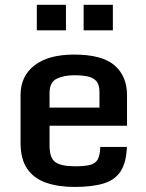

<svg xmlns="http://www.w3.org/2000/svg" viewBox="-20 -757 599 789"><path d="M64.5 -170.4V-366.7Q64.5 -444.3 121.8 -488.5Q179.2 -532.7 284.2 -532.7Q400.4 -532.7 451.2 -488Q502 -443.4 502 -365.7V-240.2H183.6V-159.2Q183.6 -106.9 208 -90.3Q232.4 -73.7 288.1 -73.7Q328.1 -73.7 350.1 -79.3Q372.1 -85 381.6 -101.8Q391.1 -118.7 392.1 -153.3H501.5Q499 -89.8 476.3 -54Q453.6 -18.1 406.7 -3.4Q359.9 11.2 286.6 11.2Q218.3 11.2 168.2 -6.6Q118.2 -24.4 91.3 -64.2Q64.5 -104 64.5 -170.4ZM388.7 -314.9V-379.4Q388.7 -409.7 375.5 -424.1Q362.3 -438.5 339.4 -443.1Q316.4 -447.8 286.6 -447.8Q241.7 -447.8 212.6 -433.3Q183.6 -418.9 183.6 -375V-314.9ZM323.7 -632.3V-737.3H443.8V-632.3ZM131.3 -632.3V-737.3H251V-632.3Z"/></svg>

Font: Monda SemiBold
Style: Regular
Weight: 600
Designer: Vernon Adams
Foundry: Vernon Adams
Version: Version 2.200